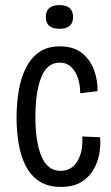

<svg xmlns="http://www.w3.org/2000/svg" viewBox="-20 -723 437 754"><path d="M219 11Q167 11 133 -12Q99 -35 80 -73.5Q61 -112 53 -161Q45 -210 45 -261Q45 -316 53.5 -366.5Q62 -417 81.5 -456Q101 -495 133.5 -518Q166 -541 215 -541Q269 -541 302 -514.5Q335 -488 349.5 -447.5Q364 -407 363 -365L295 -357Q295 -388 286.5 -415Q278 -442 260 -459.5Q242 -477 214 -477Q165 -477 142 -419.5Q119 -362 119 -264Q119 -165 143 -108.5Q167 -52 218 -52Q261 -52 284 -90Q307 -128 303 -187L373 -184Q376 -153 370 -119Q364 -85 346.5 -55.5Q329 -26 298 -7.5Q267 11 219 11ZM213 -610Q160 -610 160 -656Q160 -703 213 -703Q267 -703 267 -656Q267 -610 213 -610Z"/></svg>

Font: Bricolage Grotesque 10pt Condensed Light
Style: Regular
Weight: 300
Width: 3
Designer: Mathieu Triay
Foundry: Atelier Triay
Version: Version 1.000; ttfautohint (v1.8.4.7-5d5b);gftools[0.9.32]